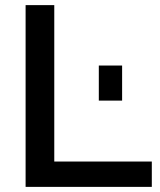

<svg xmlns="http://www.w3.org/2000/svg" viewBox="-20 -730 624 750"><path d="M80 0V-710H192V-99H573V0ZM366 -337V-474H457V-337Z"/></svg>

Font: Raleway SemiBold
Style: Regular
Weight: 600
Designer: Matt McInerney, Pablo Impallari, Rodrigo Fuenzalida
Foundry: Matt McInerney, Pablo Impallari, Rodrigo Fuenzalida
Version: Version 4.026